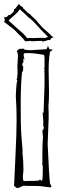

<svg xmlns="http://www.w3.org/2000/svg" viewBox="-40 -953 320 983"><path d="M-14 -849 -17 -856 -18 -867 -8 -864Q-7 -867 -2 -869V-871L1 -873Q2 -876 8 -876H11Q18 -881 31 -894V-899Q31 -907 37 -908L57 -933L65 -923Q68 -923 79 -914L77 -912Q90 -900 95 -895L104 -886H106L111 -881L119 -877L118 -875L143 -852Q153 -840 159 -832.5Q165 -825 172 -818L181 -809Q184 -806 193.5 -798Q203 -790 209 -784L234 -760L223 -759Q223 -758 221.5 -756Q220 -754 221 -753L214 -747L210 -749Q186 -741 182 -741L178 -740L176 -743L169 -744L127 -742H121Q118 -743 113 -744L103 -742H90Q88 -742 86 -745Q84 -748 81.5 -751Q79 -754 77 -757L69 -765Q56 -776 35 -799L-16 -839L-20 -844ZM135 -758 158 -759H185L189 -758L195 -760Q196 -761 206 -764L198 -772Q172 -797 132 -842L110 -862V-860L83 -886Q65 -901 62 -906Q53 -892 37 -878Q21 -864 12 -856L4 -848Q16 -838 40 -815L81 -779L94 -764L98 -758H100Q110 -758 111 -759H114Q121 -758 126 -758ZM119 -696 197 -701Q202 -705 204 -714Q204 -719 205 -721Q206 -719 208.5 -711Q211 -703 215 -700H229Q229 -696 222 -692Q215 -688 215 -684V-681Q209 -646 209 -592L211 -479Q211 -443 208 -409Q209 -398 209 -377V-346L204 -216Q211 -56 216 -14L223 0Q223 6 215.5 6Q208 6 187.5 2.5Q167 -1 143 -1H107Q98 -1 81 -2H79Q55 10 50 10Q45 10 45 9V8Q41 8 39 4Q37 0 36 0L32 2Q33 -30 39 -151.5Q45 -273 45 -338Q45 -403 41 -460Q43 -526 49 -543L45 -544L46 -550Q46 -549 47 -548L50 -578L49 -615L52 -664Q52 -676 49 -686H46Q46 -694 52 -697.5Q58 -701 60 -703H74Q79 -703 84 -704L83 -700Q95 -696 119 -696ZM183 -375 188 -517V-565Q188 -586 187 -595Q188 -595 189 -594V-596L185 -603L187 -605L188 -604V-656Q188 -658 186 -672Q137 -681 108 -681H90Q81 -681 81 -672Q81 -663 86 -648Q84 -650 79 -653L80 -639Q80 -632 76 -629L75 -631L74 -621Q74 -617 79 -612Q79 -585 73 -585Q66 -521 66 -415Q66 -309 68.5 -272Q71 -235 73.5 -209.5Q76 -184 76 -181L75 -182V-174Q80 -129 80 -83L77 -47Q77 -33 81 -26Q155 -27 159.5 -29Q164 -31 164 -35Q168 -30 171.5 -29Q175 -28 176 -27Q179 -42 179 -71V-108L176 -107V-112Q177 -112 177 -122V-168Q177 -217 180 -250Q180 -258 177 -278Q177 -284 180 -290Q181 -290 182 -289L184 -296Q184 -305 180 -317H181Q182 -317 182 -325Q182 -333 180 -355.5Q178 -378 179 -379Q181 -377 181 -376Z"/></svg>

Font: Londrina Sketch
Style: Regular
Weight: 400
Designer: Marcelo Magalhaes
Foundry: Marcelo Magalhaes
Version: Version 1.001 2011